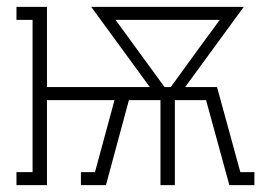

<svg xmlns="http://www.w3.org/2000/svg" viewBox="-20 -540 790 560"><path d="M28 0V-38H75V-482H28V-520H117V-286H417L246 -520H691L520 -286H613L681 -38H722V0H649L581 -248H490V0H448V-248H356L289 0H216V-38H257L314 -248H117V0ZM460 -286H478L563 -403L621 -482H317Z"/></svg>

Font: Iosevka Etoile Extralight
Style: Regular
Weight: 200
Designer: Belleve Invis
Foundry: Belleve Invis
Version: Version 22.1.2; ttfautohint (v1.8.4)